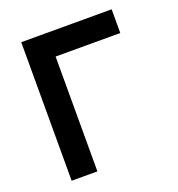

<svg xmlns="http://www.w3.org/2000/svg" viewBox="-126 -798 839 903"><g transform="rotate(-20 293.0 -346.5)"><path d="M79.6 0V-693.4H532.2V-574.7H208.5V0Z"/></g></svg>

Font: Cascadia Code PL
Style: Bold
Weight: 700
Monospace: yes
Designer: Aaron Bell
Foundry: Saja Typeworks
Version: Version 2404.023; ttfautohint (v1.8.4)